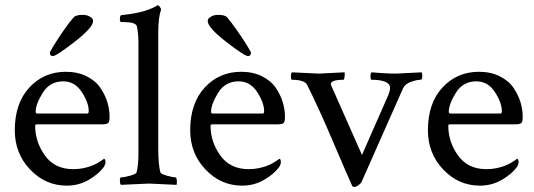

<svg xmlns="http://www.w3.org/2000/svg" viewBox="-20 -698 2026 728"><path d="M219.7 -389.6Q168.9 -389.6 142.1 -346.2Q115.2 -302.7 115.2 -274.4Q115.2 -267.6 121.1 -267.6H311.5Q316.4 -267.6 316.4 -277.3Q316.4 -308.6 290 -349.1Q263.7 -389.6 219.7 -389.6ZM229.5 -425.8Q274.4 -425.8 308.6 -408.7Q342.8 -391.6 360.8 -364.7Q378.9 -337.9 387.2 -310.1Q395.5 -282.2 395.5 -254.9Q395.5 -235.4 389.6 -231Q383.8 -226.6 367.2 -226.6H121.1Q113.3 -226.6 113.3 -221.7Q113.3 -160.2 150.4 -108.4Q187.5 -56.6 257.8 -56.6Q278.3 -56.6 296.9 -60.5Q315.4 -64.5 328.6 -69.8Q341.8 -75.2 351.1 -80.6Q360.4 -85.9 367.2 -90.8L374 -95.7Q379.9 -95.7 379.9 -83Q379.9 -75.2 374 -65.4Q354.5 -38.1 316.4 -16.1Q278.3 5.9 233.4 5.9Q152.3 5.9 94.2 -55.2Q36.1 -116.2 36.1 -204.1Q36.1 -306.6 91.3 -366.2Q146.5 -425.8 229.5 -425.8ZM293 -641.6Q308.6 -641.6 318.4 -636.2Q328.1 -630.9 330.6 -626.5Q333 -622.1 333 -618.2Q333 -593.8 263.2 -539.6Q193.4 -485.4 180.7 -485.4Q168.9 -485.4 168.9 -498Q168.9 -501 184.1 -525.9Q199.2 -550.8 221.2 -582.5Q243.2 -614.3 259.8 -632.8Q268.6 -641.6 293 -641.6Z M504.9 -113.3V-536.1Q504.9 -569.3 499 -598.6Q494.1 -614.3 449.2 -614.3H440.4Q434.6 -614.3 434.6 -625Q434.6 -640.6 440.4 -640.6Q469.7 -643.6 494.6 -648.4Q519.5 -653.3 533.7 -658.2Q547.9 -663.1 557.6 -667.5Q567.4 -671.9 572.3 -674.8L576.2 -677.7H578.1Q582 -677.7 585.9 -672.4Q589.8 -667 590.8 -662.1Q580.1 -630.9 580.1 -577.1V-131.8Q580.1 -75.2 587.9 -44.9Q589.8 -38.1 613.3 -31.7Q636.7 -25.4 646.5 -25.4Q649.4 -25.4 650.4 -13.7Q651.4 -2 649.4 2.9Q551.8 -2 544.9 -2Q539.1 -2 438.5 2.9Q434.6 -1 434.6 -13.2Q434.6 -25.4 438.5 -25.4Q450.2 -25.4 473.1 -31.7Q496.1 -38.1 498 -44.9Q504.9 -73.2 504.9 -113.3Z M884.8 -389.6Q834 -389.6 807.1 -346.2Q780.3 -302.7 780.3 -274.4Q780.3 -267.6 786.1 -267.6H976.6Q981.4 -267.6 981.4 -277.3Q981.4 -308.6 955.1 -349.1Q928.7 -389.6 884.8 -389.6ZM894.5 -425.8Q939.5 -425.8 973.6 -408.7Q1007.8 -391.6 1025.9 -364.7Q1043.9 -337.9 1052.2 -310.1Q1060.5 -282.2 1060.5 -254.9Q1060.5 -235.4 1054.7 -231Q1048.8 -226.6 1032.2 -226.6H786.1Q778.3 -226.6 778.3 -221.7Q778.3 -160.2 815.4 -108.4Q852.5 -56.6 922.9 -56.6Q943.4 -56.6 961.9 -60.5Q980.5 -64.5 993.7 -69.8Q1006.8 -75.2 1016.1 -80.6Q1025.4 -85.9 1032.2 -90.8L1039.1 -95.7Q1044.9 -95.7 1044.9 -83Q1044.9 -75.2 1039.1 -65.4Q1019.5 -38.1 981.4 -16.1Q943.4 5.9 898.4 5.9Q817.4 5.9 759.3 -55.2Q701.2 -116.2 701.2 -204.1Q701.2 -306.6 756.3 -366.2Q811.5 -425.8 894.5 -425.8ZM767.6 -618.2Q767.6 -622.1 770 -626.5Q772.5 -630.9 782.2 -636.2Q792 -641.6 807.6 -641.6Q832 -641.6 840.8 -632.8Q857.4 -613.3 879.9 -581.1Q902.3 -548.8 917 -524.9Q931.6 -501 931.6 -498Q931.6 -485.4 919.9 -485.4Q907.2 -485.4 837.4 -539.6Q767.6 -593.8 767.6 -618.2Z M1459 -364.3Q1459 -395.5 1388.7 -395.5Q1384.8 -395.5 1384.8 -407.7Q1384.8 -419.9 1388.7 -423.8Q1399.4 -422.9 1428.7 -420.9Q1458 -418.9 1481.4 -418.9L1579.1 -423.8Q1581.1 -418 1581.1 -409.2Q1581.1 -395.5 1574.2 -395.5Q1560.5 -395.5 1538.1 -387.7Q1515.6 -379.9 1507.8 -362.3L1352.5 -11.7Q1350.6 -4.9 1340.8 2.9Q1331.1 10.7 1324.2 10.7Q1317.4 10.7 1315.4 6.8Q1298.8 -29.3 1242.7 -161.1Q1186.5 -293 1144.5 -376Q1134.8 -395.5 1086.9 -395.5Q1083 -395.5 1083 -408.2Q1083 -419.9 1086.9 -423.8Q1187.5 -418.9 1188.5 -418.9L1286.1 -423.8Q1288.1 -419.9 1286.6 -407.7Q1285.2 -395.5 1282.2 -395.5Q1234.4 -395.5 1234.4 -378.9Q1234.4 -377 1235.4 -375L1352.5 -110.4L1451.2 -335Q1459 -353.5 1459 -364.3Z M1786.1 -389.6Q1735.4 -389.6 1708.5 -346.2Q1681.6 -302.7 1681.6 -274.4Q1681.6 -267.6 1687.5 -267.6H1877.9Q1882.8 -267.6 1882.8 -277.3Q1882.8 -308.6 1856.4 -349.1Q1830.1 -389.6 1786.1 -389.6ZM1795.9 -425.8Q1840.8 -425.8 1875 -408.7Q1909.2 -391.6 1927.2 -364.7Q1945.3 -337.9 1953.6 -310.1Q1961.9 -282.2 1961.9 -254.9Q1961.9 -235.4 1956.1 -231Q1950.2 -226.6 1933.6 -226.6H1687.5Q1679.7 -226.6 1679.7 -221.7Q1679.7 -160.2 1716.8 -108.4Q1753.9 -56.6 1824.2 -56.6Q1844.7 -56.6 1863.3 -60.5Q1881.8 -64.5 1895 -69.8Q1908.2 -75.2 1917.5 -80.6Q1926.8 -85.9 1933.6 -90.8L1940.4 -95.7Q1946.3 -95.7 1946.3 -83Q1946.3 -75.2 1940.4 -65.4Q1920.9 -38.1 1882.8 -16.1Q1844.7 5.9 1799.8 5.9Q1718.8 5.9 1660.6 -55.2Q1602.5 -116.2 1602.5 -204.1Q1602.5 -306.6 1657.7 -366.2Q1712.9 -425.8 1795.9 -425.8Z"/></svg>

Font: Crimson Text
Style: Roman
Weight: 400
Version: Version 0.13